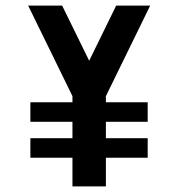

<svg xmlns="http://www.w3.org/2000/svg" viewBox="-20 -669 640 689"><path d="M240 0H360V-103H510V-173H360V-232H510V-302H360V-324L519 -649H397L300 -451L203 -649H81L240 -324V-302H89V-232H240V-173H89V-103H240Z"/></svg>

Font: Grotesk 03
Style: Bold
Weight: 500
Designer: Frank Adebiaye, contributions by Jérémy Landes, Ariel Martín Pérez
Foundry: Velvetyne Type Foundry
Version: Version 3.000;Glyphs 3.1.2 (3150)